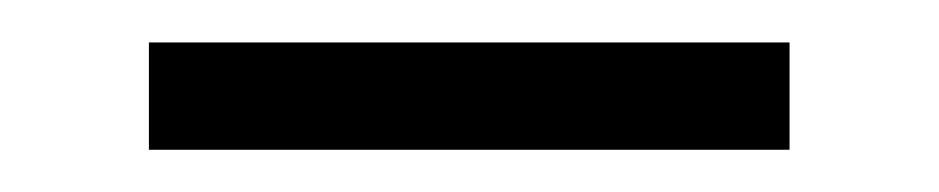

<svg xmlns="http://www.w3.org/2000/svg" viewBox="-20 -370 440 90"><path d="M49.8 -350.1H350.1V-299.8H49.8Z"/></svg>

Font: Redaction 50
Style: Bold
Weight: 700
Designer: Jeremy Mickel / Forest Young
Foundry: MCKL
Version: Version 2.001;hotconv 1.0.113;makeotfexe 2.5.65598 DEVELOPME